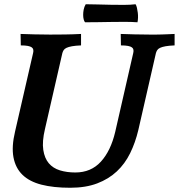

<svg xmlns="http://www.w3.org/2000/svg" viewBox="-20 -873 843 905"><path d="M311 12Q232 12 175.5 -2.5Q119 -17 86 -49Q53 -81 43.5 -131.5Q34 -182 51 -253L136 -623Q138 -631 137 -638Q136 -645 130 -649.5Q124 -654 111.5 -656.5Q99 -659 78 -659L77 -713Q107 -712 142.5 -711Q178 -710 216 -710Q248 -710 286 -710.5Q324 -711 362 -713V-659Q336 -658 319.5 -655Q303 -652 293.5 -647.5Q284 -643 280 -636.5Q276 -630 274 -623L192 -265Q178 -206 184 -166.5Q190 -127 210 -103.5Q230 -80 262.5 -70Q295 -60 335 -60Q409 -60 455.5 -111Q502 -162 523 -251L608 -623Q610 -631 609 -638Q608 -645 602 -649.5Q596 -654 583.5 -656.5Q571 -659 550 -659L549 -713Q579 -712 614 -711Q649 -710 687 -710Q703 -710 716 -710Q729 -710 742 -710.5Q755 -711 769.5 -711.5Q784 -712 803 -713V-659Q777 -658 760.5 -655Q744 -652 734.5 -647.5Q725 -643 721 -636.5Q717 -630 715 -623L632 -260Q618 -201 593.5 -151Q569 -101 530.5 -65Q492 -29 438 -8.5Q384 12 311 12ZM384 -853Q409 -853 440 -852Q471 -851 502.5 -850.5Q534 -850 564.5 -850Q595 -850 619 -853Q623 -847 625.5 -836Q628 -825 629.5 -813Q631 -801 630.5 -789Q630 -777 628 -768Q600 -770 568.5 -770Q537 -770 505 -769.5Q473 -769 441 -768.5Q409 -768 381 -768Q377 -772 374.5 -781.5Q372 -791 372 -803Q372 -815 374.5 -828Q377 -841 384 -853Z"/></svg>

Font: Lusitana
Style: Bold Italic
Weight: 700
Designer: Ana Paula Megda
Foundry: Ana Paula Megda
Version: Version 1.000; ttfautohint (v1.1) -l 8 -r 50 -G 200 -x 14 -D